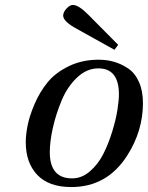

<svg xmlns="http://www.w3.org/2000/svg" viewBox="-20 -743 597 775"><path d="M84 -169Q84 -199 91.5 -237Q99 -275 119.5 -323Q140 -371 171.5 -410Q203 -449 257 -475.5Q311 -502 378 -502Q411 -502 440.5 -493.5Q470 -485 497.5 -466.5Q525 -448 541 -412Q557 -376 557 -327Q557 -215 494 -116Q413 12 268 12Q177 12 130.5 -37Q84 -86 84 -169ZM181 -129Q181 -23 271 -23Q310 -23 343 -51.5Q376 -80 397 -121.5Q418 -163 433 -212Q448 -261 454 -299.5Q460 -338 460 -362Q460 -467 377 -467Q330 -467 291 -430Q252 -393 229 -338Q206 -283 193.5 -227.5Q181 -172 181 -129ZM235 -680Q235 -694 248.5 -708.5Q262 -723 274 -723Q298 -723 338 -682L457 -562L442 -542L291 -626Q235 -656 235 -680Z"/></svg>

Font: Heuristica
Style: Italic
Weight: 400
Italic angle: -13°
Version: Version 1.0.2